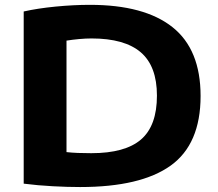

<svg xmlns="http://www.w3.org/2000/svg" viewBox="-20 -767 900 794"><path d="M311.5 6.5Q260 6.5 198.5 3.2Q137 0 78 -7.5V-719.5Q135.5 -732.5 210.2 -739.8Q285 -747 351.5 -747Q577 -747 693.2 -654.8Q809.5 -562.5 809.5 -370Q809.5 -171 685.8 -82.2Q562 6.5 311.5 6.5ZM357.5 -133.5Q497.5 -133.5 563.2 -190.2Q629 -247 629 -371.5Q629 -493.5 562 -550.8Q495 -608 358.5 -608Q334.5 -608 307.2 -605.5Q280 -603 255 -599V-138Q277.5 -135.5 302 -134.5Q326.5 -133.5 357.5 -133.5Z"/></svg>

Font: Encode Sans Exp
Style: Bold
Weight: 700
Width: 7
Designer: Multiple Designers
Foundry: Impallari Type
Version: Version 3.002; ttfautohint (v1.8.3) -l 8 -r 50 -G 200 -x 14 